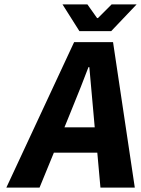

<svg xmlns="http://www.w3.org/2000/svg" viewBox="-20 -850 640 870"><path d="M339.8 -709 263.2 -830.1H376L419.9 -768.1H423.8L485.8 -830.1H599.1L483.9 -709ZM8.8 0 315.9 -659.2H492.2L590.8 0H435.1L420.9 -158.2H224.1L159.2 0ZM272 -272.9H409.2L403.8 -334Q386.7 -528.3 384.8 -545.9H380.9Q353 -471.2 296.9 -334Z"/></svg>

Font: Office Code Pro D Bold Italic
Style: Regular
Weight: 700
Italic angle: -9°
Designer: Nathan Rutzky & Paul D. Hunt
Foundry: Adobe Systems Incorporated
Version: Version 1.004;PS 001.004;hotconv 1.0.70;makeotf.lib2.5.58329